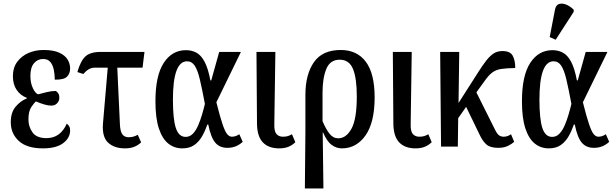

<svg xmlns="http://www.w3.org/2000/svg" viewBox="-20 -830 3481 1087"><path d="M223 10Q132 10 86.5 -32Q41 -74 41 -138Q41 -193 68 -225.5Q95 -258 132 -273V-276Q95 -290 74 -321.5Q53 -353 53 -399Q53 -447 77.5 -480Q102 -513 141 -530Q180 -547 226 -547Q283 -547 316 -531.5Q349 -516 363 -492.5Q377 -469 377 -442Q377 -414 359.5 -396Q342 -378 290 -379Q290 -409 284.5 -435.5Q279 -462 265 -479Q251 -496 224 -496Q193 -496 172.5 -472Q152 -448 152 -400Q152 -361 166 -331Q180 -301 196 -296Q222 -303 247 -309Q272 -315 296 -315Q302 -312 309 -302.5Q316 -293 316 -276Q316 -259 303.5 -245.5Q291 -232 270 -232Q239 -232 183 -256Q173 -247 157 -223.5Q141 -200 141 -153Q141 -113 164 -80.5Q187 -48 243 -48Q322 -48 358 -130Q365 -125 371 -116Q377 -107 377 -92Q377 -49 337.5 -19.5Q298 10 223 10Z M687 10Q627 10 592 -22.5Q557 -55 563 -131L590 -447H518Q500 -447 484.5 -439Q469 -431 452 -411L418 -422Q436 -485 463.5 -510.5Q491 -536 549 -536H798L787 -447H644L659 -124Q661 -85 673 -69Q685 -53 709 -53Q736 -53 760 -67L779 -24Q761 -7 739 1.5Q717 10 687 10Z M1012 10Q967 10 933 -17Q899 -44 879.5 -102.5Q860 -161 860 -257Q860 -402 907 -474Q954 -546 1033 -546Q1065 -546 1091.5 -532Q1118 -518 1138 -481Q1158 -444 1171 -375H1176L1221 -536H1344L1205 -251Q1226 -167 1240.5 -125Q1255 -83 1267 -69.5Q1279 -56 1293 -56Q1314 -56 1335 -70L1354 -27Q1337 -11 1315.5 -2Q1294 7 1267 7Q1224 7 1199 -22Q1174 -51 1159 -125H1154Q1142 -90 1124.5 -59Q1107 -28 1080 -9Q1053 10 1012 10ZM1031 -55Q1055 -55 1072.5 -73.5Q1090 -92 1102.5 -121.5Q1115 -151 1124.5 -183.5Q1134 -216 1140 -242Q1124 -327 1111.5 -380Q1099 -433 1082.5 -458Q1066 -483 1039 -483Q959 -483 959 -266Q959 -156 975.5 -105.5Q992 -55 1031 -55Z M1560 10Q1501 10 1468.5 -23.5Q1436 -57 1435 -129L1432 -536H1539L1533 -126Q1532 -86 1545.5 -71Q1559 -56 1582 -56Q1598 -56 1609.5 -59.5Q1621 -63 1633 -70L1652 -25Q1635 -8 1613 1Q1591 10 1560 10Z M1706 237 1709 -83V-293Q1709 -408 1757 -477.5Q1805 -547 1909 -547Q2001 -547 2051 -480.5Q2101 -414 2101 -279Q2101 -137 2049.5 -63.5Q1998 10 1915 10Q1885 10 1858 -9.5Q1831 -29 1809 -80H1807L1811 237ZM1895 -47Q1940 -47 1970 -101.5Q2000 -156 2000 -284Q2000 -387 1978.5 -439.5Q1957 -492 1903 -492Q1849 -492 1827.5 -440Q1806 -388 1806 -304V-144Q1825 -99 1845.5 -73Q1866 -47 1895 -47Z M2332 10Q2273 10 2240.5 -23.5Q2208 -57 2207 -129L2204 -536H2311L2305 -126Q2304 -86 2317.5 -71Q2331 -56 2354 -56Q2370 -56 2381.5 -59.5Q2393 -63 2405 -70L2424 -25Q2407 -8 2385 1Q2363 10 2332 10Z M2477 0 2472 -536H2580L2576 -247L2684 -416Q2711 -459 2732.5 -486.5Q2754 -514 2775 -527.5Q2796 -541 2825 -541Q2868 -541 2882.5 -515Q2897 -489 2897 -445Q2846 -444 2817 -439.5Q2788 -435 2767 -419.5Q2746 -404 2721 -368L2677 -307L2784 -93Q2795 -71 2806 -63.5Q2817 -56 2832 -56Q2853 -56 2873 -70L2891 -27Q2878 -15 2855.5 -4Q2833 7 2801 7Q2756 7 2734.5 -11.5Q2713 -30 2696 -66L2619 -225L2574 -161L2572 0Z M3087 10Q3042 10 3008 -17Q2974 -44 2954.5 -102.5Q2935 -161 2935 -257Q2935 -402 2982 -474Q3029 -546 3108 -546Q3140 -546 3166.5 -532Q3193 -518 3213 -481Q3233 -444 3246 -375H3251L3296 -536H3419L3280 -251Q3301 -167 3315.5 -125Q3330 -83 3342 -69.5Q3354 -56 3368 -56Q3389 -56 3410 -70L3429 -27Q3412 -11 3390.5 -2Q3369 7 3342 7Q3299 7 3274 -22Q3249 -51 3234 -125H3229Q3217 -90 3199.5 -59Q3182 -28 3155 -9Q3128 10 3087 10ZM3106 -55Q3130 -55 3147.5 -73.5Q3165 -92 3177.5 -121.5Q3190 -151 3199.5 -183.5Q3209 -216 3215 -242Q3199 -327 3186.5 -380Q3174 -433 3157.5 -458Q3141 -483 3114 -483Q3034 -483 3034 -266Q3034 -156 3050.5 -105.5Q3067 -55 3106 -55ZM3126 -605 3092 -620 3122 -775Q3127 -802 3145.5 -807.5Q3164 -813 3186.5 -803.5Q3209 -794 3228 -775V-763Z"/></svg>

Font: Noto Serif ExtraCondensed Medium
Style: Regular
Weight: 500
Width: 2
Designer: Monotype Design Team
Foundry: Monotype Imaging Inc.
Version: Version 2.015